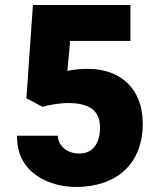

<svg xmlns="http://www.w3.org/2000/svg" viewBox="-20 -734 620 764"><path d="M282 10C442 10 548 -80 548 -242C548 -378 463 -460 329 -460C300 -460 279 -458 248 -452L259 -571H499V-714H111L85 -343L149 -309C172 -316 218 -324 250 -324C337 -324 378 -293 378 -227C378 -155 343 -123 295 -123C252 -123 212 -149 210 -194H48C45 -42 182 10 282 10Z"/></svg>

Font: Kathrein 85 Heavy
Style: Regular
Weight: 900
Designer: Lazydogs Typefoundry, based on Open Sans by Ascender Corporation
Foundry: Lazydogs Typefoundry
Version: Version 1.003;PS 001.003;hotconv 1.0.88;makeotf.lib2.5.64775